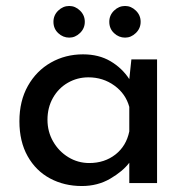

<svg xmlns="http://www.w3.org/2000/svg" viewBox="-20 -613 627 643"><path d="M506 -414V0H413V-68Q391 -39 349 -14.5Q307 10 254 10Q195 10 147.5 -15.5Q100 -41 72.5 -90Q45 -139 45 -207Q45 -275 73.5 -325.5Q102 -376 150.5 -403.5Q199 -431 258 -431Q311 -431 350 -408Q389 -385 413 -348L420 -414ZM413 -173V-255Q401 -299 363 -326.5Q325 -354 276 -354Q239 -354 207.5 -336Q176 -318 157.5 -285.5Q139 -253 139 -212Q139 -172 158 -139Q177 -106 209 -86.5Q241 -67 279 -67Q330 -67 366.5 -95.5Q403 -124 413 -173ZM212 -593Q232 -593 248 -577.5Q264 -562 264 -540Q264 -518 248 -502.5Q232 -487 212 -487Q191 -487 175 -502Q159 -517 159 -540Q159 -562 175 -577.5Q191 -593 212 -593ZM399 -593Q419 -593 435 -577.5Q451 -562 451 -540Q451 -518 435 -502.5Q419 -487 399 -487Q378 -487 362 -502Q346 -517 346 -540Q346 -562 362 -577.5Q378 -593 399 -593Z"/></svg>

Font: Josefin Sans
Style: Regular
Weight: 400
Designer: Santiago Orozco
Foundry: Typemade
Version: Version 2.000